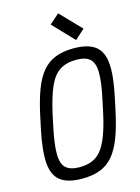

<svg xmlns="http://www.w3.org/2000/svg" viewBox="-153 -1142 907 1240"><g transform="rotate(-15 300.5 -522.0)"><path d="M239 14Q143 14 94.5 -23Q46 -60 39.5 -142.5Q33 -225 62 -363L79 -443Q101 -547 128 -618Q155 -689 192 -732Q229 -775 280 -794.5Q331 -814 400 -814Q496 -814 544.5 -777Q593 -740 599.5 -657.5Q606 -575 576 -437L559 -357Q537 -253 510 -182Q483 -111 446.5 -68Q410 -25 359 -5.5Q308 14 239 14ZM241 -62Q307 -62 350 -90Q393 -118 423.5 -184.5Q454 -251 478 -363L495 -443Q520 -557 519 -621Q518 -685 489 -711.5Q460 -738 398 -738Q332 -738 288 -710Q244 -682 214.5 -616Q185 -550 160 -437L143 -357Q119 -243 120 -179Q121 -115 150.5 -88.5Q180 -62 241 -62ZM431 -861 298 -1000 363 -1058 496 -920Z"/></g></svg>

Font: Victor Mono Thin Medium
Style: Italic
Weight: 500
Italic angle: -12°
Monospace: yes
Version: Version 1.561;gftools[0.9.30]